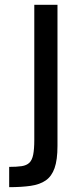

<svg xmlns="http://www.w3.org/2000/svg" viewBox="-20 -709 332 795"><path d="M18 66V-18Q49 -18 69.5 -21Q90 -24 101.5 -35Q113 -46 117.5 -69Q122 -92 122 -130V-689H218V-105Q218 -47 206 -13Q194 21 169.5 38Q145 55 107 60.5Q69 66 18 66Z"/></svg>

Font: Cairo Play SemiBold
Style: Regular
Weight: 600
Designer: Mohamed Gaber, Accademia di Belle Arti di Urbino
Foundry: Kief Type Foundry, Accademia di Belle Arti di Urbino
Version: Version 3.130;gftools[0.9.24]